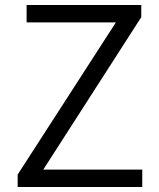

<svg xmlns="http://www.w3.org/2000/svg" viewBox="-20 -752 641 772"><path d="M51 0H552V-70H154L548 -683V-732H87V-662H446L51 -50Z"/></svg>

Font: Noto Sans JP DemiLight
Style: Regular
Weight: 350
Designer: Ryoko NISHIZUKA 西塚涼子 (kana, bopomofo & ideographs); Paul D. Hunt (Latin, Greek & Cyrillic); Sandoll Communications 산돌커뮤니
Foundry: Adobe
Version: Version 2.004;hotconv 1.0.118;makeotfexe 2.5.65603